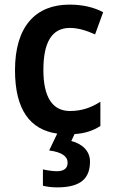

<svg xmlns="http://www.w3.org/2000/svg" viewBox="-20 -572 496 832"><path d="M370 128C370 82 336 51 289 39L303 9C348 6 382 -5 415 -26V-131C375 -106 335 -91 283 -91C208 -91 168 -150 168 -269C168 -389 205 -451 283 -451C318 -451 354 -440 392 -423L427 -519C392 -538 344 -552 281 -552C134 -552 45 -457 45 -268C45 -98 109 -10 228 7L193 80C247 87 273 105 273 133C273 159 255 170 226 170C209 170 183 166 166 162V233C183 237 203 240 228 240C331 240 370 200 370 128Z"/></svg>

Font: Noto Sans Gujarati UI SemiCondensed SemiBold
Style: Regular
Weight: 600
Width: 4
Designer: Jelle Bosma - Monotype Design Team, Universal Thirst
Foundry: Monotype Imaging Inc.
Version: Version 2.106